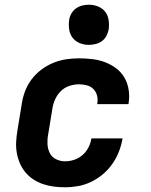

<svg xmlns="http://www.w3.org/2000/svg" viewBox="-20 -785 640 813"><path d="M255 8Q231 8 207.5 5Q184 2 162 -5.5Q140 -13 121 -25.5Q102 -38 87.5 -55.5Q73 -73 64 -94Q55 -115 51 -138.5Q47 -162 48.5 -186Q50 -210 54 -234L72 -344Q76 -372 86 -398.5Q96 -425 113.5 -448.5Q131 -472 155 -490Q179 -508 206 -519Q233 -530 260.5 -534Q288 -538 315 -538Q344 -538 372 -534.5Q400 -531 425 -521.5Q450 -512 471.5 -496Q493 -480 506.5 -457Q520 -434 524.5 -406.5Q529 -379 525 -351Q525 -349 524.5 -347.5Q524 -346 524 -344H392Q392 -345 392 -345.5Q392 -346 392 -347Q395 -364 391 -380Q387 -396 376 -407.5Q365 -419 348.5 -423.5Q332 -428 315 -428Q295 -428 274.5 -421.5Q254 -415 238.5 -400Q223 -385 214 -365.5Q205 -346 202 -326L184 -216Q180 -196 181 -175.5Q182 -155 190.5 -137.5Q199 -120 217 -111Q235 -102 255 -102Q275 -102 294.5 -108.5Q314 -115 329.5 -128.5Q345 -142 354.5 -160.5Q364 -179 367 -199H499Q494 -170 483.5 -143Q473 -116 456 -91.5Q439 -67 416 -47.5Q393 -28 366 -15Q339 -2 311 3Q283 8 255 8ZM356 -595Q336 -595 317.5 -602.5Q299 -610 287.5 -625Q276 -640 273 -660Q270 -680 273 -701Q275 -715 282.5 -728Q290 -741 302 -749.5Q314 -758 328 -761.5Q342 -765 356 -765Q377 -765 395.5 -757.5Q414 -750 425.5 -735Q437 -720 440 -700Q443 -680 440 -659Q437 -645 430 -632Q423 -619 411 -610.5Q399 -602 384.5 -598.5Q370 -595 356 -595Z"/></svg>

Font: Iosevka Curly XBdExObl
Style: Regular
Weight: 800
Width: 7
Italic angle: -9°
Monospace: yes
Designer: Belleve Invis
Foundry: Belleve Invis
Version: Version 11.1.0; ttfautohint (v1.8.3)